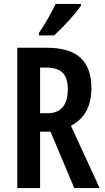

<svg xmlns="http://www.w3.org/2000/svg" viewBox="-20 -957 533 977"><path d="M392 -928V-937H263C242 -892 214 -843 178 -789V-777H256C300 -817 366 -889 392 -928ZM218 -714H68V0H184V-287H237L358 0H487L341 -317C413 -355 445 -419 445 -509C445 -646 373 -714 218 -714ZM218 -613C291 -613 325 -579 325 -503C325 -422 290 -381 223 -381H184V-613Z"/></svg>

Font: Noto Sans Myanmar UI ExtraCondensed SemiBold
Style: Regular
Weight: 600
Width: 2
Designer: Monotype Design Team
Foundry: Monotype Imaging Inc.
Version: Version 2.103